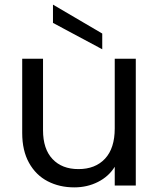

<svg xmlns="http://www.w3.org/2000/svg" viewBox="-20 -802 642 830"><path d="M567 -548V0H476V-81Q450 -39 403.5 -15.5Q357 8 301 8Q237 8 186 -18.5Q135 -45 105.5 -98Q76 -151 76 -227V-548H166V-239Q166 -158 207 -114.5Q248 -71 319 -71Q392 -71 434 -116Q476 -161 476 -247V-548ZM422 -657V-589L209 -703V-782Z"/></svg>

Font: Poppins A&M
Style: Regular-A&M
Weight: 400
Designer: Ninad Kale (Devanagari), Jonny Pinhorn (Latin)
Foundry: Indian Type Foundry
Version: 4.004